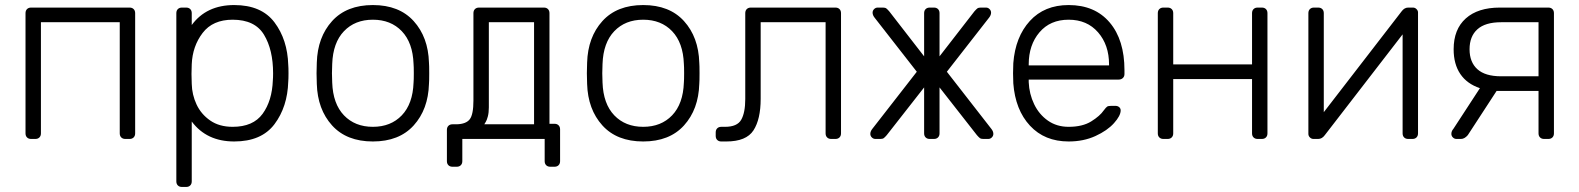

<svg xmlns="http://www.w3.org/2000/svg" viewBox="-20 -550 6252 760"><path d="M81 -498Q81 -508 87 -514Q93 -520 103 -520H493Q503 -520 509 -514Q515 -508 515 -498V-22Q515 -12 509 -6Q503 0 493 0H476Q466 0 460 -6Q454 -12 454 -22V-462H142V-22Q142 -12 136 -6Q130 0 120 0H103Q93 0 87 -6Q81 -12 81 -22Z M678 0ZM739 168Q739 178 733 184Q727 190 717 190H700Q690 190 684 184Q678 178 678 168V-498Q678 -508 684 -514Q690 -520 700 -520H717Q727 -520 733 -514Q739 -508 739 -498V-451Q797 -530 907 -530Q1015 -530 1066.5 -461.5Q1118 -393 1121 -293Q1122 -283 1122 -260Q1122 -237 1121 -227Q1118 -127 1066.5 -58.5Q1015 10 907 10Q798 10 739 -69ZM901 -48Q982 -48 1019.5 -99.5Q1057 -151 1060 -232Q1061 -242 1061 -260Q1061 -353 1025 -412.5Q989 -472 901 -472Q822 -472 782 -419.5Q742 -367 739 -296L738 -257L739 -218Q740 -175 758 -136.5Q776 -98 812 -73Q848 -48 901 -48Z M1233 0ZM1679 -260Q1679 -228 1678 -218Q1675 -117 1617.5 -53.5Q1560 10 1456 10Q1352 10 1294.5 -53.5Q1237 -117 1234 -218L1233 -260L1234 -302Q1237 -403 1294.5 -466.5Q1352 -530 1456 -530Q1560 -530 1617.5 -466.5Q1675 -403 1678 -302Q1679 -292 1679 -260ZM1295 -297 1294 -260 1295 -223Q1298 -139 1341.5 -93.5Q1385 -48 1456 -48Q1527 -48 1570.5 -93.5Q1614 -139 1617 -223Q1618 -233 1618 -260Q1618 -287 1617 -297Q1614 -381 1570.5 -426.5Q1527 -472 1456 -472Q1385 -472 1341.5 -426.5Q1298 -381 1295 -297Z M2175 110H2158Q2148 110 2142 104Q2136 98 2136 88V0H1810V88Q1810 98 1804 104Q1798 110 1788 110H1771Q1761 110 1755 104Q1749 98 1749 88V-36Q1749 -46 1755 -52Q1761 -58 1771 -58H1788Q1825 -59 1839.5 -78Q1854 -97 1854 -152V-498Q1854 -508 1860 -514Q1866 -520 1876 -520H2133Q2143 -520 2149 -514Q2155 -508 2155 -498V-60H2175Q2185 -60 2191 -54Q2197 -48 2197 -38V88Q2197 98 2191 104Q2185 110 2175 110ZM2094 -58V-462H1915V-125Q1915 -104 1911 -89Q1907 -74 1902.5 -67Q1898 -60 1897 -58Z M2303 0ZM2749 -260Q2749 -228 2748 -218Q2745 -117 2687.5 -53.5Q2630 10 2526 10Q2422 10 2364.5 -53.5Q2307 -117 2304 -218L2303 -260L2304 -302Q2307 -403 2364.5 -466.5Q2422 -530 2526 -530Q2630 -530 2687.5 -466.5Q2745 -403 2748 -302Q2749 -292 2749 -260ZM2365 -297 2364 -260 2365 -223Q2368 -139 2411.5 -93.5Q2455 -48 2526 -48Q2597 -48 2640.5 -93.5Q2684 -139 2687 -223Q2688 -233 2688 -260Q2688 -287 2687 -297Q2684 -381 2640.5 -426.5Q2597 -472 2526 -472Q2455 -472 2411.5 -426.5Q2368 -381 2365 -297Z M2952 -520H3287Q3297 -520 3303 -514Q3309 -508 3309 -498V-22Q3309 -12 3303 -6Q3297 0 3287 0H3270Q3260 0 3254 -6Q3248 -12 3248 -22V-462H2991V-159Q2991 -78 2962.5 -34Q2934 10 2855 10H2835Q2825 10 2819 4Q2813 -2 2813 -12V-26Q2813 -36 2819 -42Q2825 -48 2835 -48H2850Q2898 -48 2914 -76Q2930 -104 2930 -158V-498Q2930 -508 2936 -514Q2942 -520 2952 -520Z M3903 -500Q3903 -490 3895 -480L3728 -266L3904 -40Q3912 -30 3912 -20Q3912 -12 3906 -6Q3900 0 3892 0H3872Q3863 0 3858.5 -3.5Q3854 -7 3847 -15L3699 -204V-22Q3699 -12 3693 -6Q3687 0 3677 0H3660Q3650 0 3644 -6Q3638 -12 3638 -22V-204L3490 -15Q3483 -7 3478.5 -3.5Q3474 0 3465 0H3445Q3437 0 3431 -6Q3425 -12 3425 -20Q3425 -30 3433 -40L3609 -266L3442 -480Q3434 -490 3434 -500Q3434 -508 3440 -514Q3446 -520 3454 -520H3475Q3484 -520 3488.5 -516.5Q3493 -513 3500 -505L3638 -327V-498Q3638 -508 3644 -514Q3650 -520 3660 -520H3677Q3687 -520 3693 -514Q3699 -508 3699 -498V-327L3837 -505Q3844 -513 3848.5 -516.5Q3853 -520 3862 -520H3883Q3891 -520 3897 -514Q3903 -508 3903 -500Z M3990 0ZM4431 -272V-257Q4431 -247 4424.5 -241Q4418 -235 4408 -235H4052V-225Q4054 -178 4073.5 -137.5Q4093 -97 4128 -72.5Q4163 -48 4210 -48Q4265 -48 4299.5 -69.5Q4334 -91 4349 -113Q4358 -125 4362.5 -128Q4367 -131 4379 -131H4395Q4404 -131 4410 -126Q4416 -121 4416 -113Q4416 -92 4389.5 -62.5Q4363 -33 4316 -11.5Q4269 10 4210 10Q4115 10 4057 -52.5Q3999 -115 3991 -220L3990 -260L3991 -300Q3999 -404 4056.5 -467Q4114 -530 4210 -530Q4314 -530 4372.5 -461Q4431 -392 4431 -272ZM4370 -291V-295Q4370 -372 4326.5 -422Q4283 -472 4210 -472Q4137 -472 4094.5 -422Q4052 -372 4052 -295V-291Z M4936 -295V-498Q4936 -508 4942 -514Q4948 -520 4958 -520H4975Q4985 -520 4991 -514Q4997 -508 4997 -498V-22Q4997 -12 4991 -6Q4985 0 4975 0H4958Q4948 0 4942 -6Q4936 -12 4936 -22V-237H4624V-22Q4624 -12 4618 -6Q4612 0 4602 0H4585Q4575 0 4569 -6Q4563 -12 4563 -22V-498Q4563 -508 4569 -514Q4575 -520 4585 -520H4602Q4612 -520 4618 -514Q4624 -508 4624 -498V-295Z M5571 0H5554Q5544 0 5538 -6Q5532 -12 5532 -22V-414L5224 -15Q5213 0 5198 0H5179Q5171 0 5165 -6Q5159 -12 5159 -20V-498Q5159 -508 5165 -514Q5171 -520 5181 -520H5198Q5208 -520 5214 -514Q5220 -508 5220 -498V-106L5528 -505Q5539 -520 5554 -520H5573Q5581 -520 5587 -514Q5593 -508 5593 -501V-22Q5593 -12 5587 -6Q5581 0 5571 0Z M5734 -355Q5734 -434 5782 -477Q5830 -520 5917 -520H6109Q6119 -520 6125 -514Q6131 -508 6131 -498V-22Q6131 -12 6125 -6Q6119 0 6109 0H6092Q6082 0 6076 -6Q6070 -12 6070 -22V-190H5904L5790 -15Q5777 0 5763 0H5745Q5737 0 5731 -6Q5725 -12 5725 -20Q5725 -31 5733 -40L5838 -201Q5787 -218 5760.5 -257Q5734 -296 5734 -355ZM6070 -462H5922Q5859 -462 5828 -434Q5797 -406 5797 -355Q5797 -304 5828 -276Q5859 -248 5922 -248H6070Z"/></svg>

Font: Hezaedrus Light
Style: Regular
Weight: 300
Designer: Hubert & Fischer
Foundry: Hubert & Fischer
Version: Version 1.10;September 3, 2019;FontCreator 11.5.0.2425 64-bi